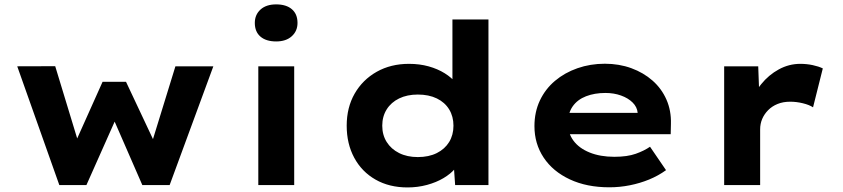

<svg xmlns="http://www.w3.org/2000/svg" viewBox="-20 -827 3769 858"><path d="M245.1 0 57 -530.7 226.7 -531.2 333.9 -178.8 312.6 -180.8 438.4 -461.5H543.1L675.4 -180.4L655.5 -179L763.9 -530.7H933.4L738.1 0H616L470.3 -334.1L515.6 -335.7L366.2 0Z M1134.3 0V-530.7H1294.7V0ZM1214.1 -641.8Q1169.1 -641.8 1143.9 -663.4Q1118.7 -685 1118.7 -724.6Q1118.7 -761.1 1144.1 -784.3Q1169.5 -807.4 1214.1 -807.4Q1259.2 -807.4 1284.3 -785.8Q1309.5 -764.2 1309.5 -724.6Q1309.5 -688.2 1283.8 -665Q1258.2 -641.8 1214.1 -641.8Z M1801.1 10.6Q1719.5 10.6 1658.2 -24.4Q1596.8 -59.4 1563 -122Q1529.3 -184.6 1529.3 -265.3Q1529.3 -346.4 1564.8 -408.5Q1600.4 -470.6 1663.4 -506.2Q1726.4 -541.7 1807.6 -541.7Q1854.8 -541.7 1895.3 -530.5Q1935.9 -519.2 1967.4 -499.5Q1998.9 -479.8 2017.9 -455.9Q2037 -432.1 2040.5 -406.5L2001.8 -397.6V-740H2162.8V0H2013.9L2004.7 -132L2036.8 -122.8Q2033.9 -97.7 2014.1 -74Q1994.3 -50.4 1962.1 -31.2Q1929.9 -12 1888.3 -0.7Q1846.6 10.6 1801.1 10.6ZM1847 -125.1Q1896.3 -125.1 1932.1 -143Q1967.9 -161 1987.2 -192.5Q2006.4 -224.1 2006.4 -265.3Q2006.4 -306.5 1987.2 -338.1Q1967.9 -369.6 1932.1 -387.1Q1896.3 -404.5 1847 -404.5Q1799.4 -404.5 1763.6 -387.1Q1727.7 -369.6 1708 -338.1Q1688.2 -306.5 1688.2 -265.3Q1688.2 -224.1 1708 -192.5Q1727.7 -161 1763.6 -143Q1799.4 -125.1 1847 -125.1Z M2702.9 10Q2602 10 2526.4 -25.4Q2450.8 -60.7 2409.5 -122.7Q2368.3 -184.6 2368.3 -263.3Q2368.3 -326.2 2392.5 -377.7Q2416.8 -429.2 2460.1 -465.7Q2503.4 -502.2 2560.7 -522.2Q2618 -542.2 2683 -542.2Q2746.6 -542.2 2801.2 -522.3Q2855.7 -502.4 2896.2 -466.7Q2936.6 -431 2958.2 -381.9Q2979.8 -332.8 2978.2 -274L2977.2 -227.4H2475.9L2452.9 -322.6H2846.8L2829.6 -301.9V-322.4Q2827.3 -348.9 2807 -368.9Q2786.8 -388.9 2755.1 -400.2Q2723.5 -411.6 2685.3 -411.6Q2637.1 -411.6 2598.8 -396.8Q2560.6 -382 2539.2 -351.7Q2517.9 -321.4 2517.9 -275.5Q2517.9 -231.8 2542.8 -198.2Q2567.7 -164.6 2614.9 -145.5Q2662.1 -126.3 2725.4 -126.3Q2783.2 -126.3 2821.1 -139.8Q2859 -153.3 2884.8 -171.3L2956.3 -66.6Q2921.9 -41.7 2880.8 -24.8Q2839.7 -8 2794.5 1Q2749.3 10 2702.9 10Z M3216.1 0V-530.7H3368.3L3375.2 -343.3L3334.1 -357.4Q3347.7 -409 3381.4 -450.6Q3415 -492.3 3460.4 -517Q3505.7 -541.7 3556.3 -541.7Q3584.9 -541.7 3611.7 -536Q3638.5 -530.3 3656.9 -521.3L3613.3 -347.4Q3596.4 -358.6 3567.9 -365.5Q3539.4 -372.5 3511.1 -372.5Q3479.2 -372.5 3454.5 -362.3Q3429.7 -352.2 3412.4 -334.5Q3395.1 -316.8 3386 -295.3Q3376.9 -273.7 3376.9 -248.9V0Z"/></svg>

Font: Lexend Giga
Style: Regular
Weight: 400
Designer: Bonnie Shaver-Troup, Thomas Jockin
Foundry: Lexend
Version: Version 1.007